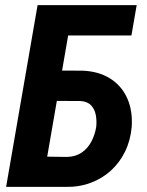

<svg xmlns="http://www.w3.org/2000/svg" viewBox="-20 -731 574 751"><path d="M514.6 -710.9 494.1 -592.3H246.1L143.6 0H3.9L127 -710.9ZM176.8 -455.1 300.8 -454.6Q364.7 -452.6 410.2 -424.3Q455.6 -396 477.5 -346.9Q499.5 -297.9 495.1 -233.9Q490.2 -181.2 469.2 -138.2Q448.2 -95.2 414.1 -64Q379.9 -32.7 334.7 -15.9Q289.6 1 236.8 0H4.4L127.4 -710.9H267.1L164.6 -118.2L243.2 -117.2Q276.4 -118.2 300 -134.5Q323.7 -150.9 337.6 -177.7Q351.6 -204.6 356.4 -234.9Q358.9 -258.3 354.7 -281Q350.6 -303.7 336.4 -318.8Q322.3 -334 294.9 -335.9L155.8 -336.4Z"/></svg>

Font: Roboto Condensed
Style: Bold Italic
Weight: 700
Italic angle: -12°
Designer: Christian Robertson
Foundry: Google
Version: Version 3.0